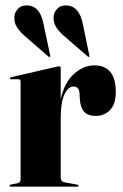

<svg xmlns="http://www.w3.org/2000/svg" viewBox="-20 -698 459 718"><path d="M207 -443V-327Q221 -390 256.8 -421.8Q292.5 -453.5 332.5 -453.5Q413 -453.5 413 -354Q413 -308.5 391.5 -286.5Q370 -264.5 338 -264.5Q308 -264.5 294 -281Q280 -297.5 278.5 -329L277.5 -346Q277 -374.5 254.5 -374.5Q235.5 -374.5 221.2 -345.5Q207 -316.5 207 -256V-34Q207 -19.5 220 -16.5L269 -7.5Q274 -6.5 274 -3.5Q274 0 268.5 0H21Q15.5 0 15.5 -3.5Q15.5 -7 22.5 -8.5L45 -12.5Q57 -15 57 -27V-392.5Q57 -401.5 49.5 -401.5H21.5Q17 -401.5 17 -405Q17 -408 22.5 -409.5L189.5 -448Q193.5 -449 196 -449.5Q198.5 -450 201 -450Q207 -450 207 -443ZM142.5 -609.5 167.5 -491Q168.5 -487 167 -485.5Q164.5 -484 161 -486.5L72.5 -563.5Q55.5 -578 43.5 -596.2Q31.5 -614.5 34 -638Q35.5 -653 48.8 -666.5Q62 -680 87 -677.5Q130 -672.5 142.5 -609.5ZM289.5 -609.5 314 -491Q315.5 -487 313.5 -485.5Q311.5 -484 308.5 -486.5L219.5 -563.5Q202 -578 190.2 -596.2Q178.5 -614.5 180.5 -638Q182 -653 195.5 -666.5Q209 -680 233.5 -677.5Q276.5 -672.5 289.5 -609.5Z"/></svg>

Font: Fraunces 144pt S000
Style: Bold
Weight: 700
Version: Version 1.000; ttfautohint (v1.8.3)